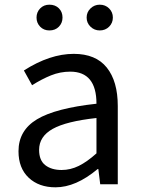

<svg xmlns="http://www.w3.org/2000/svg" viewBox="-20 -787 603 820"><path d="M59 -141Q59 -230 138 -277.5Q217 -325 392 -344Q392 -481 280 -481Q237 -481 197.5 -465Q158 -449 117 -423L82 -486Q193 -557 295 -557Q389 -557 436 -498.5Q483 -440 483 -334V0H408L400 -65H397Q304 13 217 13Q146 13 102.5 -28Q59 -69 59 -141ZM392 -132V-283Q263 -269 205 -236.5Q147 -204 147 -147Q147 -102 173.5 -81.5Q200 -61 243 -61Q281 -61 316.5 -78.5Q352 -96 392 -132ZM136 -712Q136 -735 151.5 -751Q167 -767 191 -767Q216 -767 231.5 -751.5Q247 -736 247 -712Q247 -689 231.5 -673Q216 -657 191 -657Q167 -657 151.5 -673Q136 -689 136 -712ZM350 -712Q350 -735 366.5 -751Q383 -767 406 -767Q430 -767 446 -751Q462 -735 462 -712Q462 -689 446 -673Q430 -657 406 -657Q383 -657 366.5 -673Q350 -689 350 -712Z"/></svg>

Font: Merged Yaku Han JP
Style: Regular
Weight: 400
Designer: Ryoko NISHIZUKA 西塚涼子 (kana, bopomofo & ideographs); Paul D. Hunt (Latin, Greek & Cyrillic); Sandoll Communications 산돌커뮤니
Foundry: Adobe
Version: Version 2.004